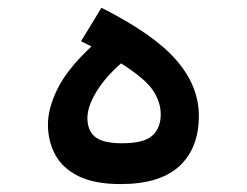

<svg xmlns="http://www.w3.org/2000/svg" viewBox="-20 -464 626 487"><path d="M285.6 2.9Q220.2 2.9 179.4 -17.1Q138.7 -37.1 120.1 -71.5Q101.6 -106 101.6 -148.4Q101.6 -189.5 126.2 -239.3Q150.9 -289.1 211.9 -346.2Q199.2 -352.5 185.5 -359.4L237.3 -444.3Q370.1 -377.4 427.2 -311.5Q484.4 -245.6 484.4 -170.4Q484.4 -88.4 435.1 -42.7Q385.7 2.9 285.6 2.9ZM287.1 -303.2Q248 -269.5 224.9 -231.9Q201.7 -194.3 201.7 -164.6Q201.7 -132.8 221.4 -116.7Q241.2 -100.6 289.6 -100.6Q344.7 -100.6 366.2 -119.9Q387.7 -139.2 387.7 -174.3Q387.7 -205.1 367.9 -234.9Q348.1 -264.6 287.1 -303.2Z"/></svg>

Font: CaskaydiaCove NFP
Style: Regular
Weight: 400
Designer: Aaron Bell
Foundry: Saja Typeworks
Version: Version 2111.001; VTT 6.35;Nerd Fonts 3.1.1